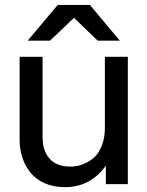

<svg xmlns="http://www.w3.org/2000/svg" viewBox="-20 -752 602 784"><path d="M153.8 -190.9Q153.8 -136.7 182.4 -104.2Q210.9 -71.8 267.1 -71.8Q281.2 -71.8 296.9 -74.7Q312.5 -77.6 333.3 -87.9Q354 -98.1 369.9 -114.5Q385.7 -130.9 397 -160.9Q408.2 -190.9 408.2 -230V-520H502V0H412.1V-75.2Q349.1 12.2 245.1 12.2Q198.2 12.2 162.1 -3.9Q126 -20 104 -47.6Q82 -75.2 71 -109.4Q60.1 -143.6 60.1 -182.1V-520H153.8ZM92.8 -585.9 215.8 -731.9H347.2L469.2 -585.9H378.9L282.2 -679.2L184.1 -585.9Z"/></svg>

Font: Aspekta 450
Style: Regular
Weight: 450
Designer: Ivo Dolenc
Version: Version 2.000